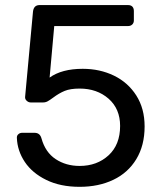

<svg xmlns="http://www.w3.org/2000/svg" viewBox="-20 -720 632 750"><path d="M45.9 -181.2V-183.1Q45.9 -190.9 52 -196Q58.1 -201.2 65.9 -201.2H115.2Q136.2 -201.2 142.1 -179.2Q157.2 -125 197.5 -98.4Q237.8 -71.8 291 -71.8Q358.9 -71.8 404.1 -113.3Q449.2 -154.8 449.2 -228Q449.2 -294.9 404.1 -334.5Q358.9 -374 291 -374Q254.9 -374 232.9 -365Q210.9 -356 188 -338.9Q174.8 -329.1 166.5 -324.5Q158.2 -319.8 147.9 -319.8H100.1Q91.3 -319.8 84.2 -326.4Q77.1 -333 78.1 -341.8L108.9 -674.8Q111.8 -699.7 133.8 -700.2H480Q491.2 -700.2 497.1 -694.1Q502.9 -688 502.9 -676.8V-640.1Q502.9 -630.4 496.6 -624.3Q490.2 -618.2 480 -618.2H191.9L173.8 -417Q221.7 -451.2 303.2 -451.2Q370.1 -451.2 425 -424.6Q480 -397.9 512.5 -346.9Q544.9 -295.9 544.9 -226.1Q544.9 -151.9 512.5 -98.4Q480 -44.9 422.6 -17.6Q365.2 9.8 291 9.8Q215.8 9.8 160.9 -17.1Q106 -43.9 76.9 -87.4Q47.9 -130.9 45.9 -181.2Z"/></svg>

Font: Rubik AZ
Style: Regular
Weight: 400
Designer: Hubert and Fischer
Foundry: Hubert & Fischer
Version: Version 2.000